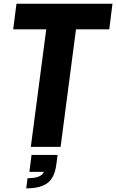

<svg xmlns="http://www.w3.org/2000/svg" viewBox="-20 -800 633 1046"><path d="M293.9 43.9 286.1 101.1Q276.4 169.4 237.8 197.8Q199.2 226.1 123 226.1L129.9 170.9Q205.6 170.9 219.2 136.2H140.1L151.9 43.9ZM394 -640.1 310.1 0H147.9L231.9 -640.1H51.8L69.8 -779.8H592.8L575.2 -640.1Z"/></svg>

Font: Cooper Hewitt
Style: Bold Italic
Weight: 712
Designer: Village Type and Design LLC
Foundry: Cooper Hewitt Smithsonian Design Museum
Version: 1.000